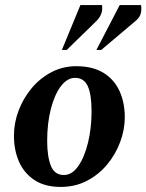

<svg xmlns="http://www.w3.org/2000/svg" viewBox="-20 -727 577 757"><path d="M219 10Q157 10 116 -17Q75 -44 55 -89.5Q35 -135 35 -192Q35 -243 53.5 -291.5Q72 -340 105 -379.5Q138 -419 183 -442.5Q228 -466 280 -466Q346 -466 388.5 -439.5Q431 -413 451.5 -367.5Q472 -322 472 -264Q472 -216 454 -167.5Q436 -119 403 -79Q370 -39 323.5 -14.5Q277 10 219 10ZM232 -37Q264 -37 288.5 -72Q313 -107 327 -164.5Q341 -222 341 -288Q341 -355 326 -387.5Q311 -420 276 -420Q245 -420 220 -387Q195 -354 180.5 -297.5Q166 -241 166 -172Q166 -110 180.5 -73.5Q195 -37 232 -37ZM224 -530 297 -707H382Q388 -672 360 -644L243 -530ZM360 -530 452 -707H536Q539 -690 535 -674Q531 -658 514 -644L379 -530Z"/></svg>

Font: Spectral
Style: Bold Italic
Weight: 700
Italic angle: -10°
Designer: Jean-Baptiste Levee
Foundry: Production Type
Version: Version 2.001